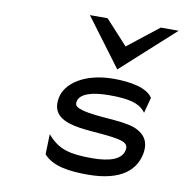

<svg xmlns="http://www.w3.org/2000/svg" viewBox="-83 -825 916 918"><g transform="rotate(10 375.0 -365.5)"><path d="M454 -509 711 -742H624L474 -624L366 -742H280ZM188 -49C231 0 312 11 401 11C569 11 633 -57 647 -136C658 -201 625 -232 581 -250C515 -274 397 -267 324 -288C301 -295 285 -302 289 -323C296 -365 360 -381 439 -381C537 -381 583 -367 611 -334L616 -327L636 -402V-403C609 -447 528 -462 446 -462C305 -462 215 -399 202 -325C187 -241 250 -215 326 -203C390 -193 476 -193 529 -178C551 -171 565 -161 561 -138C553 -89 494 -70 407 -70C300 -70 248 -85 198 -139L190 -148L187 -51Z"/></g></svg>

Font: Charger Monospace
Style: Regular
Weight: 400
Designer: Jasper
Foundry: Cannot Into Space Fonts
Version: Version 0.980